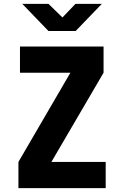

<svg xmlns="http://www.w3.org/2000/svg" viewBox="-20 -970 640 990"><path d="M75 0V-135L343 -595H83V-730H514V-595L245 -135H525V0ZM230 -810 95 -950H230L302 -880L369 -950H505L370 -810Z"/></svg>

Font: NKDuy Mono ExtraBold
Style: Regular
Weight: 800
Monospace: yes
Designer: NKDuy
Foundry: NKDuy
Version: Version 2.251; ttfautohint (v1.8.4.7-5d5b)